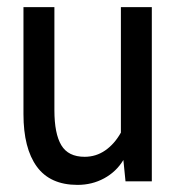

<svg xmlns="http://www.w3.org/2000/svg" viewBox="-20 -510 515 540"><path d="M407 -490V0H333L327 -60Q307 -27 273 -8.5Q239 10 198 10Q121 10 83.5 -41.5Q46 -93 46 -189V-490H133V-200Q133 -134 152.5 -101.5Q172 -69 218 -69Q250 -69 276 -87Q302 -105 320 -137V-490Z"/></svg>

Font: Cabin Condensed
Style: Regular
Weight: 400
Width: 3
Designer: Pablo Impallari
Foundry: Pablo Impallari. http://www.impallari.com Igino Marini. http://www.ikern.com
Version: Version 2.200